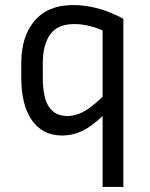

<svg xmlns="http://www.w3.org/2000/svg" viewBox="-20 -525 593 758"><path d="M467 -451V213H385V-67Q340 -24 302.5 -7Q265 10 226 10Q148 10 106 -50Q64 -110 64 -218V-276Q64 -381 116.5 -443Q169 -505 269 -505Q367 -505 467 -451ZM149 -218Q149 -140 173 -103.5Q197 -67 246 -67Q275 -67 306 -82Q337 -97 385 -143V-405Q326 -430 274 -430Q207 -430 178 -389Q149 -348 149 -276Z"/></svg>

Font: Inria Sans
Style: Regular
Weight: 400
Designer: Black Foundry Team
Foundry: Black Foundry
Version: Version 1.2; ttfautohint (v1.8.3)